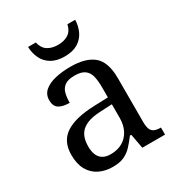

<svg xmlns="http://www.w3.org/2000/svg" viewBox="-178 -861 919 988"><g transform="rotate(-30 281.5 -366.5)"><path d="M205 10Q161 10 125.5 -7.5Q90 -25 70 -60.5Q50 -96 50 -150Q50 -230 106.5 -268Q163 -306 278 -310L361 -313V-373Q361 -409 355 -436.5Q349 -464 329 -480Q309 -496 268 -496Q230 -496 210 -482Q190 -468 183.5 -443.5Q177 -419 177 -387Q135 -387 113.5 -401.5Q92 -416 92 -450Q92 -485 116.5 -506Q141 -527 182 -536.5Q223 -546 272 -546Q364 -546 409.5 -507Q455 -468 455 -373V-114Q455 -86 461 -70.5Q467 -55 481 -48.5Q495 -42 517 -42H520V0H385L369 -86H361Q340 -58 320 -36.5Q300 -15 273.5 -2.5Q247 10 205 10ZM228 -52Q269 -52 298.5 -69Q328 -86 344.5 -117.5Q361 -149 361 -191V-272L297 -269Q240 -267 207.5 -252Q175 -237 161 -210.5Q147 -184 147 -145Q147 -114 156 -93.5Q165 -73 183 -62.5Q201 -52 228 -52ZM275 -606Q228 -606 197 -624.5Q166 -643 151 -674.5Q136 -706 135 -743H181Q189 -707 213.5 -691Q238 -675 275 -675Q312 -675 336.5 -691Q361 -707 369 -743H415Q414 -706 399 -674.5Q384 -643 353.5 -624.5Q323 -606 275 -606Z"/></g></svg>

Font: Noto Serif Tamil
Style: Regular
Weight: 400
Designer: Indian Type Foundry, Tom Grace, and the Monotype Design Team
Foundry: Monotype Imaging Inc.
Version: Version 2.003